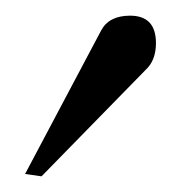

<svg xmlns="http://www.w3.org/2000/svg" viewBox="-20 -689 231 245"><path d="M179 -634Q179 -612 166 -600L33 -464L12 -467L109 -650Q119 -669 146 -669Q179 -669 179 -634Z"/></svg>

Font: GFS Didot
Style: Regular
Weight: 400
Designer: Takis Katsoulidis and George D. Matthiopoulos
Foundry: Takis Katsoulidis and George D. Matthiopoulos
Version: Version 1.0